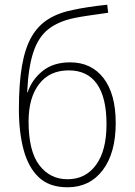

<svg xmlns="http://www.w3.org/2000/svg" viewBox="-20 -782 570 813"><path d="M266 11Q189 11 144.5 -31Q100 -73 80 -147.5Q60 -222 60 -319Q60 -428 73 -503Q86 -578 113.5 -626Q141 -674 185.5 -701.5Q230 -729 294 -741Q316 -746 355 -752Q394 -758 434 -762L438 -728Q396 -722 358 -716.5Q320 -711 296 -706Q228 -692 185.5 -659Q143 -626 121.5 -562Q100 -498 95 -391H97Q115 -445 160.5 -481.5Q206 -518 277 -518Q367 -518 418.5 -451Q470 -384 470 -261Q470 -134 415 -61.5Q360 11 266 11ZM266 -23Q342 -23 386.5 -83.5Q431 -144 431 -256Q431 -369 390.5 -426.5Q350 -484 271 -484Q190 -484 145.5 -426Q101 -368 101 -268Q101 -142 146.5 -82.5Q192 -23 266 -23Z"/></svg>

Font: Noto Sans Mono Condensed ExtraLight
Style: Regular
Weight: 200
Width: 3
Designer: Monotype Design Team
Foundry: Monotype Imaging Inc.
Version: Version 2.014; ttfautohint (v1.8.4.7-5d5b)